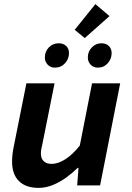

<svg xmlns="http://www.w3.org/2000/svg" viewBox="-20 -901 640 933"><path d="M167.5 12Q105.4 12 72 -21.1Q38.7 -54.2 38.7 -115.5Q38.7 -133.8 40.9 -152.4Q43 -171.1 47 -189.6L108.3 -496.1H245.1L187.1 -206.5Q183.9 -191.9 181.3 -179.4Q178.7 -166.9 178.7 -155.8Q178.7 -130.6 192.6 -117.6Q206.5 -104.6 230.6 -104.6Q262.3 -104.6 297.8 -127.4Q333.2 -150.1 367.8 -193.6L427.3 -496.1H564L466.4 0H355L361.5 -85.3H357.5Q332.7 -60.7 302.1 -38.5Q271.4 -16.2 237 -2.1Q202.6 12 167.5 12ZM247 -572.3Q225.2 -572.3 211.6 -586.8Q198 -601.2 198 -621.4Q198 -650.8 217.4 -670.7Q236.9 -690.7 264.6 -690.7Q288.1 -690.7 301.7 -677.5Q315.3 -664.4 315.3 -642.9Q315.3 -614.8 295.8 -593.5Q276.3 -572.3 247 -572.3ZM455.9 -572.3Q434 -572.3 420.4 -586.8Q406.8 -601.2 406.8 -621.4Q406.8 -650.8 426.3 -670.7Q445.8 -690.7 473.4 -690.7Q495.3 -690.7 508.9 -677.5Q522.5 -664.4 522.5 -642.9Q522.5 -614.8 503.4 -593.5Q484.4 -572.3 455.9 -572.3ZM391.8 -716 343 -756.1 443.5 -881 512.1 -822.8Z"/></svg>

Font: SourceCodeVF
Style: Italic
Weight: 200
Italic angle: -11°
Monospace: yes
Designer: Paul D. Hunt, Teo Tuominen
Foundry: Adobe
Version: Version 1.026;hotconv 1.1.0;makeotfexe 2.6.0